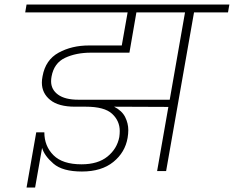

<svg xmlns="http://www.w3.org/2000/svg" viewBox="-20 -760 1039 853"><path d="M993 -705H842L718 0H678L728 -285L487 -286Q522 -268 536 -240Q550 -212 550 -182Q550 -166 547 -148Q536 -83 483.5 -40.5Q431 2 344 2Q258 2 217.5 -33Q177 -68 167 -103L136 73H98L141 -172H177Q177 -111 217.5 -70.5Q258 -30 342 -30Q415 -30 457.5 -64.5Q500 -99 510 -151Q512 -165 512 -178Q512 -223 478 -254.5Q444 -286 361 -286H313Q240 -286 203 -316Q166 -346 166 -393Q166 -406 169 -421Q182 -494 240.5 -526Q299 -558 375 -558H521L547 -705H92L98 -740H999ZM734 -317 802 -705H586L555 -526H384Q318 -526 269 -503Q220 -480 209 -420Q207 -409 207 -399Q207 -362 238 -339.5Q269 -317 328 -317Z"/></svg>

Font: Fz Poppins ExtLt
Style: Italic
Weight: 200
Italic angle: -10°
Designer: Ninad Kale (Devanagari), Jonny Pinhorn (Latin)
Foundry: Indian Type Foundry
Version: Vit hóa bi Vntype.Com & FontZin.Com